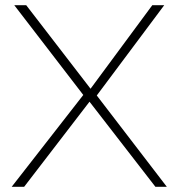

<svg xmlns="http://www.w3.org/2000/svg" viewBox="-20 -720 688 740"><path d="M579 0 325 -328 73 0H25L301 -354L35 -700H81L329 -378L567 -700H613L353 -352L623 0Z"/></svg>

Font: REM Medium Thin
Style: Regular
Weight: 250
Version: Version 1.005;gftools[0.9.28]